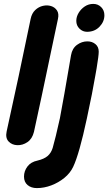

<svg xmlns="http://www.w3.org/2000/svg" viewBox="-20 -743 555 984"><path d="M154 -67Q161 -100 171.5 -148Q182 -196 193.5 -250Q205 -304 216 -356.5Q227 -409 236 -452Q260 -566 277 -646Q283 -673 272 -689.5Q261 -706 241.5 -712Q222 -718 200 -713Q178 -708 160.5 -691.5Q143 -675 137 -646L75 -350Q56 -260 14 -69Q7 -36 24 -18Q41 0 68.5 1Q96 2 120.5 -14.5Q145 -31 154 -67ZM169 221Q206 221 243 207Q280 193 310 168.5Q340 144 355 112Q386 47 425 -135Q455 -274 469 -358L475 -392Q486 -458 486 -478Q486 -503 469 -517Q452 -531 428 -531Q399 -531 374.5 -513Q350 -495 344 -460L333 -396L310 -263L287 -137Q264 -33 250 15Q242 41 224 56.5Q206 72 172 80Q138 87 120.5 110.5Q103 134 103 162Q103 190 121.5 205.5Q140 221 169 221ZM426 -580Q465 -580 490 -606Q515 -632 515 -665Q515 -690 498.5 -706.5Q482 -723 458 -723Q434 -723 414.5 -710Q395 -697 383 -677Q371 -657 371 -636Q371 -612 387.5 -596Q404 -580 426 -580Z"/></svg>

Font: Balsamiq Sans
Style: Bold Italic
Weight: 700
Italic angle: -12°
Designer: Michael Angeles
Foundry: Balsamiq SRL
Version: Version 1.020; ttfautohint (v1.8.4.7-5d5b);gftools[0.9.26]